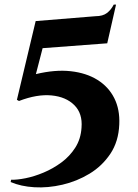

<svg xmlns="http://www.w3.org/2000/svg" viewBox="-20 -755 594 829"><path d="M443 -568 164 -547 135 -435Q218 -455 285.5 -447.5Q353 -440 401 -410Q449 -380 473.5 -331Q498 -282 495 -218Q492 -144 456.5 -91Q421 -38 366.5 -5Q312 28 249.5 42.5Q187 57 128.5 53.5Q70 50 26 31L28 21Q53 22 90.5 14.5Q128 7 168.5 -10Q209 -27 245 -53.5Q281 -80 305 -117.5Q329 -155 332 -204Q337 -265 301 -301Q265 -337 202.5 -343Q140 -349 62 -319L53 -324L134 -664L392 -685Q424 -685 442 -699Q460 -713 471 -735H481Z"/></svg>

Font: Cinzel
Style: Bold
Weight: 700
Designer: Natanael Gama
Version: Version 2.000